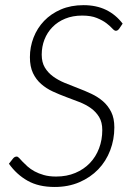

<svg xmlns="http://www.w3.org/2000/svg" viewBox="-20 -736 538 764"><path d="M454.5 -622Q448.5 -613.5 441 -613.5Q435 -613.5 426.5 -623Q418 -632.5 403.2 -643.8Q388.5 -655 365.2 -664.5Q342 -674 307 -674Q269.5 -674 239.5 -661.8Q209.5 -649.5 188.8 -628.2Q168 -607 157 -578.8Q146 -550.5 146 -518.5Q146 -488 158.5 -467.2Q171 -446.5 191.2 -431.8Q211.5 -417 237.5 -406.2Q263.5 -395.5 290.5 -385.2Q317.5 -375 343.5 -362.8Q369.5 -350.5 389.8 -333Q410 -315.5 422.5 -290.5Q435 -265.5 435 -229Q435 -181 418.5 -137.8Q402 -94.5 371 -62.2Q340 -30 296 -11Q252 8 197.5 8Q133.5 8 89.8 -16.8Q46 -41.5 15.5 -84.5L32.5 -106Q38.5 -113 46.5 -113Q51 -113 56.5 -107Q62 -101 70.2 -92.2Q78.5 -83.5 90 -73.2Q101.5 -63 117.5 -54.2Q133.5 -45.5 154.5 -39.5Q175.5 -33.5 203.5 -33.5Q245.5 -33.5 279.5 -47.8Q313.5 -62 337.5 -87Q361.5 -112 374.2 -145.8Q387 -179.5 387 -218.5Q387 -249.5 374.5 -270.2Q362 -291 341.8 -305.5Q321.5 -320 295.8 -330Q270 -340 243 -350Q216 -360 190 -372Q164 -384 143.8 -401.8Q123.5 -419.5 111.2 -445.2Q99 -471 99 -508.5Q99 -549 113.5 -586.5Q128 -624 155.5 -652.8Q183 -681.5 222.5 -698.5Q262 -715.5 312.5 -715.5Q363 -715.5 401.8 -696.8Q440.5 -678 468 -642Z"/></svg>

Font: Lato Light
Style: Italic
Weight: 300
Italic angle: -7°
Designer: Lukasz Dziedzic
Foundry: tyPoland Lukasz Dziedzic
Version: Version 2.007; 2014-02-27